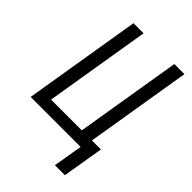

<svg xmlns="http://www.w3.org/2000/svg" viewBox="-265 -841 1130 1130"><g transform="rotate(45 300.0 -276.0)"><path d="M417 183 448 0H32L153 -735H237L128 -74H384L493 -735H577L468 -74H543L500 183Z"/></g></svg>

Font: Iosevka Extended Oblique
Style: Regular
Weight: 400
Width: 7
Italic angle: -9°
Monospace: yes
Designer: Belleve Invis
Foundry: Belleve Invis
Version: Version 32.0.1; ttfautohint (v1.8.4)